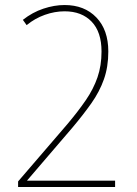

<svg xmlns="http://www.w3.org/2000/svg" viewBox="-20 -744 545 764"><path d="M438 0H52V-22L248 -250Q291 -301 321.5 -345.5Q352 -390 368 -436.5Q384 -483 384 -539Q384 -617 344.5 -658Q305 -699 237 -699Q198 -699 158.5 -685Q119 -671 86 -644L71 -665Q109 -695 152.5 -709.5Q196 -724 237 -724Q316 -724 363.5 -674.5Q411 -625 411 -539Q411 -478 393.5 -428.5Q376 -379 343.5 -333Q311 -287 268 -236L88 -26V-25H438Z"/></svg>

Font: Noto Sans Myanmar SemiCondensed Thin
Style: Regular
Weight: 100
Width: 4
Designer: Monotype Design Team
Foundry: Monotype Imaging Inc.
Version: Version 2.107; ttfautohint (v1.8.4.7-5d5b)